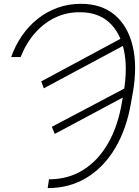

<svg xmlns="http://www.w3.org/2000/svg" viewBox="-20 -758 717 991"><path d="M86.4 -463.4H37.6Q58.6 -522.9 93 -573Q127.4 -623 173.8 -660.2Q220.2 -697.3 276.9 -717.8Q333.5 -738.3 397.5 -738.3Q504.9 -738.3 572.8 -680.4Q640.6 -622.6 665 -519.3Q689.5 -416 665.5 -278.8L656.7 -230Q633.8 -93.3 574.7 6.1Q515.6 105.5 427.2 159.2Q338.9 212.9 226.1 212.9L232.9 167.5Q332 167.5 409.4 119.1Q486.8 70.8 537.8 -18.3Q588.9 -107.4 609.4 -230L618.2 -280.8Q639.6 -407.2 619.4 -500.2Q599.1 -593.3 541.3 -644.3Q483.4 -695.3 391.6 -694.8Q325.2 -695.3 266.6 -668Q208 -640.6 161.9 -588.9Q115.7 -537.1 86.4 -463.4ZM192.9 -337.9 608.9 -561.5 623.5 -525.9 206.1 -302.2ZM247.6 -103.5 652.8 -317.4 654.8 -276.4 262.7 -66.9Z"/></svg>

Font: Inter Tight ExtraLight
Style: Italic
Weight: 250
Italic angle: -9.39999°
Designer: Rasmus Andersson
Foundry: rsms
Version: Version 3.004